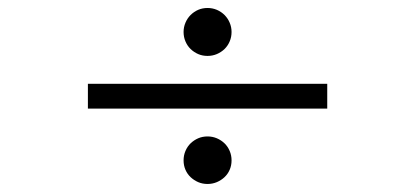

<svg xmlns="http://www.w3.org/2000/svg" viewBox="-20 -541 1040 481"><path d="M560.1 -139.2Q560.1 -126.5 555.4 -115.7Q550.8 -105 542.5 -97.2Q534.2 -89.4 523.2 -84.7Q512.2 -80.1 500 -80.1Q487.3 -80.1 476.6 -84.7Q465.8 -89.4 457.5 -97.2Q449.2 -105 444.6 -115.7Q439.9 -126.5 439.9 -139.2Q439.9 -151.9 444.6 -162.8Q449.2 -173.8 457.5 -181.9Q465.8 -189.9 476.6 -194.6Q487.3 -199.2 500 -199.2Q512.2 -199.2 523.2 -194.6Q534.2 -189.9 542.5 -181.9Q550.8 -173.8 555.4 -162.8Q560.1 -151.9 560.1 -139.2ZM200.2 -269V-331.1H799.8V-269ZM560.1 -460.9Q560.1 -448.2 555.4 -437.3Q550.8 -426.3 542.5 -418.2Q534.2 -410.2 523.2 -405.5Q512.2 -400.9 500 -400.9Q487.3 -400.9 476.6 -405.5Q465.8 -410.2 457.5 -418.2Q449.2 -426.3 444.6 -437.3Q439.9 -448.2 439.9 -460.9Q439.9 -473.1 444.6 -484.1Q449.2 -495.1 457.5 -503.4Q465.8 -511.7 476.6 -516.4Q487.3 -521 500 -521Q512.2 -521 523.2 -516.4Q534.2 -511.7 542.5 -503.4Q550.8 -495.1 555.4 -484.1Q560.1 -473.1 560.1 -460.9Z"/></svg>

Font: BabelStone Ogham Special
Style: Regular
Weight: 400
Designer: Andrew West
Foundry: BabelStone
Version: Version 1.02 March 14, 2022